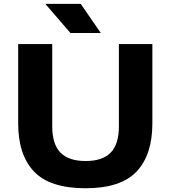

<svg xmlns="http://www.w3.org/2000/svg" viewBox="-20 -969 886 998"><path d="M425 9.5Q239.5 9.5 157 -77.2Q74.5 -164 74.5 -328V-740H251.5V-313Q251.5 -219 294.5 -175.5Q337.5 -132 425 -132Q512.5 -132 555.2 -175.5Q598 -219 598 -313V-740H772V-328Q772 -164 689.8 -77.2Q607.5 9.5 425 9.5ZM346 -797.5 215.5 -949H399.5L504 -797.5Z"/></svg>

Font: Encode Sans Expanded Expanded
Style: Bold
Weight: 700
Width: 7
Designer: Multiple Designers
Foundry: Impallari Type
Version: Version 3.000; ttfautohint (v1.8.3) -l 8 -r 50 -G 200 -x 14 